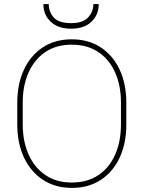

<svg xmlns="http://www.w3.org/2000/svg" viewBox="-20 -914 706 944"><path d="M601.1 -408.7V-302.2Q601.1 -209.5 568.4 -139.2Q535.6 -68.8 475.6 -29.5Q415.5 9.8 333.5 9.8Q252 9.8 191.7 -29.5Q131.3 -68.8 98.1 -139.2Q64.9 -209.5 64.9 -302.2V-408.7Q64.9 -501.5 97.9 -571.8Q130.9 -642.1 190.9 -681.4Q251 -720.7 332.5 -720.7Q414.6 -720.7 474.9 -681.4Q535.2 -642.1 568.1 -571.8Q601.1 -501.5 601.1 -408.7ZM574.7 -302.2V-409.7Q574.7 -493.2 546.1 -557.4Q517.6 -621.6 463.4 -658Q409.2 -694.3 332.5 -694.3Q256.3 -694.3 202.6 -658Q148.9 -621.6 120.4 -557.4Q91.8 -493.2 91.8 -409.7V-302.2Q91.8 -218.8 120.6 -154.3Q149.4 -89.8 203.4 -53.2Q257.3 -16.6 333.5 -16.6Q410.2 -16.6 464.1 -53.2Q518.1 -89.8 546.4 -154.3Q574.7 -218.8 574.7 -302.2ZM439 -894H465.3Q465.3 -840.8 429.4 -806.9Q393.6 -772.9 329.6 -772.9Q266.1 -772.9 229.7 -806.9Q193.4 -840.8 193.4 -894H219.7Q219.7 -855.5 244.4 -827.9Q269 -800.3 329.6 -800.3Q387.7 -800.3 413.3 -828.4Q439 -856.4 439 -894Z"/></svg>

Font: Vazirmatn UI FD Thin
Style: Regular
Weight: 100
Designer: Saber Rastikerdar
Foundry: Saber Rastikerdar
Version: Version 33.003